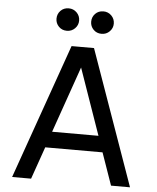

<svg xmlns="http://www.w3.org/2000/svg" viewBox="-61 -996 859 1048"><g transform="rotate(5 368.0 -472.0)"><path d="M149 0H45L306 -740H429L691 0H587L525 -177H211ZM368 -628 241 -265H495ZM463 -821Q436 -821 418.5 -839Q401 -857 401 -882Q401 -908 418.5 -926Q436 -944 463 -944Q489 -944 507 -926Q525 -908 525 -882Q525 -857 507 -839Q489 -821 463 -821ZM273 -821Q246 -821 228.5 -839Q211 -857 211 -882Q211 -908 228.5 -926Q246 -944 273 -944Q299 -944 317 -926Q335 -908 335 -882Q335 -857 317 -839Q299 -821 273 -821Z"/></g></svg>

Font: Be Vietnam Pro Variable Thin
Style: Regular
Weight: 100
Designer: Lam Bao, Tony Le, Vietanh Nguyen
Foundry: Yellow Type Foundry
Version: Version 1.002